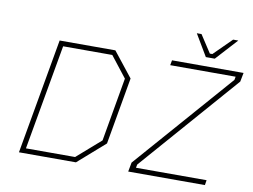

<svg xmlns="http://www.w3.org/2000/svg" viewBox="-93 -1070 1590 1208"><g transform="rotate(10 701.5 -466.0)"><path d="M1152 -794 1070 -932H1100L1173 -820H1189L1302 -932H1335L1209 -794ZM462 0H98L228 -737H584L709 -579L634 -151ZM796 0 807 -59 1354 -684 1358 -705H940L946 -737H1403L1392 -680L844 -53L840 -32H1291L1286 0ZM137 -32H451L603 -165L674 -572L570 -705H256Z"/></g></svg>

Font: Tomorrow ExtraLight
Style: Italic
Weight: 275
Italic angle: -10°
Designer: Tony de Marco, Monica Rizzolli
Foundry: Just in Type
Version: Version 2.002